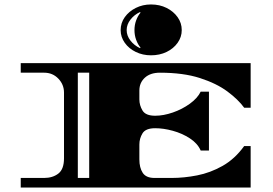

<svg xmlns="http://www.w3.org/2000/svg" viewBox="-20 -841 1224 861"><path d="M73 0V-43H178Q216 -43 241.5 -62.5Q267 -82 267 -131V-426Q267 -462 241.5 -488.5Q216 -515 178 -515H73V-558H1104V-358H1075Q1048 -395 999.5 -431Q951 -467 876.5 -491Q802 -515 697 -515Q654 -515 629.5 -492.5Q605 -470 605 -435V-395Q605 -369 619 -345.5Q633 -322 676 -322Q713 -322 755 -336.5Q797 -351 831.5 -376Q866 -401 880 -430H917V-166H880Q866 -198 831.5 -220.5Q797 -243 755 -254.5Q713 -266 676 -266Q633 -266 619 -243Q605 -220 605 -193V-126Q605 -89 620 -66Q635 -43 673 -43H750Q805 -43 864 -54.5Q923 -66 978 -97Q1033 -128 1075 -186H1104V0ZM329 -43H380V-515H329ZM657 -593Q620 -593 589 -608Q558 -623 539.5 -649Q521 -675 521 -706Q521 -738 539.5 -764Q558 -790 589 -805.5Q620 -821 657 -821Q696 -821 727 -805.5Q758 -790 776.5 -764Q795 -738 795 -706Q795 -675 776.5 -649Q758 -623 727 -608Q696 -593 657 -593ZM608 -625 610 -628Q598 -642 590.5 -662.5Q583 -683 583 -706Q583 -729 590.5 -749.5Q598 -770 610 -784L608 -787Q582 -775 565 -753Q548 -731 548 -706Q548 -681 565 -659Q582 -637 608 -625Z"/></svg>

Font: Diplomata SC
Style: Regular
Weight: 400
Designer: Eduardo Rodriguez Tunni
Foundry: Eduardo Rodriguez Tunni
Version: Version 1.002; ttfautohint (v1.8.4.7-5d5b);gftools[0.9.23]